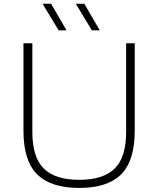

<svg xmlns="http://www.w3.org/2000/svg" viewBox="-20 -964 819 994"><path d="M390 9Q243.5 9 172.5 -61.2Q101.5 -131.5 101.5 -286.5V-740H147.5V-281Q147.5 -150 206.8 -91.5Q266 -33 390 -33Q514.5 -33 573.8 -91.5Q633 -150 633 -281V-740H677.5V-286.5Q677.5 -131.5 607 -61.2Q536.5 9 390 9ZM455.5 -807 372.5 -944.5H416.5L496.5 -807ZM283.5 -807 200.5 -944.5H244.5L324.5 -807Z"/></svg>

Font: Encode Sans Expanded ExtraLight
Style: Regular
Weight: 200
Width: 7
Designer: Multiple Designers
Foundry: Impallari Type
Version: Version 3.000; ttfautohint (v1.8.3) -l 8 -r 50 -G 200 -x 14 